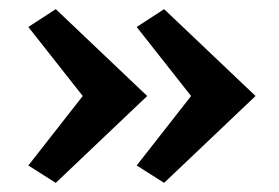

<svg xmlns="http://www.w3.org/2000/svg" viewBox="-20 -421 611 420"><path d="M102 -401 302 -211 102 -21 42 -59 161 -211 42 -362ZM339 -401 539 -211 339 -21 279 -59 398 -211 279 -362Z"/></svg>

Font: EauTest
Style: Bold
Weight: 700
Designer: Christian Thalmann (Catharsis Fonts)
Version: Version 0.001;PS 000.001;hotconv 1.0.88;makeotf.lib2.5.64775